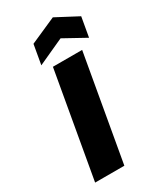

<svg xmlns="http://www.w3.org/2000/svg" viewBox="-234 -1035 938 1115"><g transform="rotate(-30 234.5 -477.0)"><path d="M301 -826 126 -746 149 -877 323 -954 469 -877 446 -746ZM376 -705 252 0H56L180 -705Z"/></g></svg>

Font: Fz Poppins ExtBd
Style: Italic
Weight: 800
Italic angle: -10°
Designer: Ninad Kale (Devanagari), Jonny Pinhorn (Latin)
Foundry: Indian Type Foundry
Version: Vit hóa bi Vntype.Com & FontZin.Com